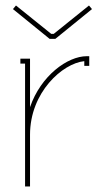

<svg xmlns="http://www.w3.org/2000/svg" viewBox="-20 -677 379 697"><path d="M303 -657 175 -554H166L38 -657L27 -644L160 -536H181L314 -644ZM295 -473C225 -473 128 -402 89 -288V-464H54V-446H71V0H89V-188C89 -342 207 -447 286 -455V-438H304V-473Z"/></svg>

Font: Rawengulk
Style: Light
Weight: 300
Version: Version 0.9